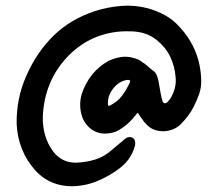

<svg xmlns="http://www.w3.org/2000/svg" viewBox="-20 -570 757 668"><path d="M459 -178Q450 -167 440.5 -156Q431 -145 420 -136Q407 -125 392 -116.5Q377 -108 357 -106Q326 -102 301.5 -118Q277 -134 266 -163Q253 -202 264 -242Q290 -320 357 -358Q379 -368 400.5 -371.5Q422 -375 446 -368Q454 -366 461.5 -362.5Q469 -359 476 -353Q485 -348 493 -340.5Q501 -333 510 -326Q519 -321 524 -311Q529 -301 531 -290Q533 -279 535 -267.5Q537 -256 539 -245Q540 -242 540.5 -238Q541 -234 542 -230Q544 -225 545.5 -218.5Q547 -212 552 -211Q559 -210 563.5 -216Q568 -222 572 -226Q595 -263 591 -301Q588 -340 572 -373Q556 -406 525 -431Q505 -447 481.5 -454Q458 -461 432 -461Q371 -463 317 -442Q263 -421 219 -377Q134 -290 129 -164Q128 -132 136.5 -101Q145 -70 165 -43Q195 -4 243 -4Q279 -5 311.5 -15Q344 -25 371 -50Q381 -59 392.5 -68Q404 -77 414 -86Q427 -97 441 -91Q453 -83 450 -65Q444 -39 426 -14Q416 -1 403.5 9.5Q391 20 377 29Q348 48 316 61Q284 74 249 77Q206 81 168.5 67.5Q131 54 102 22Q43 -45 38 -137Q37 -182 45.5 -224.5Q54 -267 72 -307Q108 -389 167 -446.5Q226 -504 312 -532Q357 -546 403 -549.5Q449 -553 495 -541Q527 -532 555 -516.5Q583 -501 605 -476Q677 -398 680 -292Q681 -267 673 -243.5Q665 -220 653 -197Q645 -181 633.5 -166Q622 -151 608 -137Q594 -123 571 -116.5Q548 -110 523.5 -116.5Q499 -123 480 -148Q475 -155 470 -162Q465 -169 459 -178ZM356 -202Q358 -203 360 -202.5Q362 -202 363 -203Q389 -216 405 -237.5Q421 -259 432 -284Q436 -293 423 -292Q394 -288 373 -261Q352 -234 356 -202Z"/></svg>

Font: Delicious Handrawn
Style: Regular
Weight: 400
Designer: Agung Rohmat
Foundry: Agung Rohmat
Version: Version 1.002; ttfautohint (v1.8.4.7-5d5b);gftools[0.9.27]